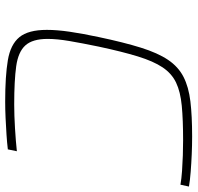

<svg xmlns="http://www.w3.org/2000/svg" viewBox="-30 -706 744 723"><g transform="rotate(90 341.5 -344.0)"><path d="M362 8Q266 8 206.5 -2Q147 -12 119.5 -45.5Q92 -79 92 -149Q92 -187 99 -235Q106 -283 119 -344Q139 -439 159 -503Q179 -567 205 -605.5Q231 -644 269 -663.5Q307 -683 361.5 -689.5Q416 -696 494 -696Q526 -696 560.5 -694.5Q595 -693 627 -690.5Q659 -688 682 -684L675 -652Q652 -656 623 -658Q594 -660 564.5 -661Q535 -662 508 -662Q431 -662 378 -657Q325 -652 290.5 -635.5Q256 -619 233 -584.5Q210 -550 192 -491.5Q174 -433 155 -344Q142 -281 134 -234Q126 -187 126 -152Q126 -95 150.5 -68Q175 -41 229 -33.5Q283 -26 373 -26Q414 -26 463 -29Q512 -32 549 -36L542 -2Q517 1 486.5 3Q456 5 424 6.5Q392 8 362 8Z"/></g></svg>

Font: Saira Expanded Thin
Style: Italic
Weight: 250
Width: 7
Italic angle: -12°
Designer: Hector Gatti with collaboration of the Omnibus-Type team
Foundry: Omnibus-Type
Version: Version 1.101